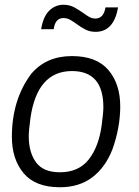

<svg xmlns="http://www.w3.org/2000/svg" viewBox="-20 -777 584 808"><path d="M382 -643Q358 -643 339 -653Q320 -663 304.5 -674.5Q289 -686 275.5 -693.5Q262 -701 247 -701Q212 -701 206 -654H153Q162 -708 187.5 -732.5Q213 -757 247 -757Q273 -757 293.5 -745.5Q314 -734 331 -722Q343 -713 355 -706Q367 -699 382 -699Q416 -699 424 -746H477Q459 -643 382 -643ZM232 -52Q311 -52 353.5 -106Q396 -160 408 -251Q415 -303 415 -326Q415 -478 283 -478Q136 -478 108 -279Q101 -227 101 -204Q101 -136 131.5 -94Q162 -52 232 -52ZM232 11Q129 11 79.5 -48Q30 -107 30 -201Q30 -358 112 -467Q175 -541 283 -541Q386 -541 436 -482.5Q486 -424 486 -329Q486 -241 453 -148Q423 -72 368 -30.5Q313 11 232 11Z"/></svg>

Font: Tanohe Sans
Style: Italic
Weight: 400
Designer: Village Type and Design LLC & Cristiano Sobral
Foundry: Cooper Hewitt Smithsonian Design Museum
Version: Version 1.00;September 29, 2021;FontCreator 13.0.0.2655 64-b